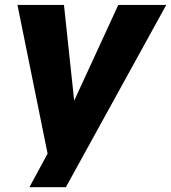

<svg xmlns="http://www.w3.org/2000/svg" viewBox="-20 -570 704 790"><path d="M466.8 -549.8H664.1L251 200.2H101.1L175.8 62L51.8 -549.8H243.2L285.2 -155.8Z"/></svg>

Font: Stilu Bold
Style: Italic
Weight: 700
Italic angle: -10°
Designer: Genilson Lima Santos
Foundry: Genilson Lima Santos
Version: Version 1.200;PS 001.200;hotconv 1.0.88;makeotf.lib2.5.64775